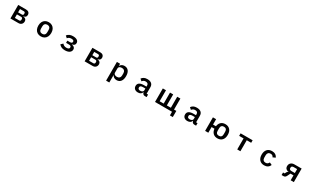

<svg xmlns="http://www.w3.org/2000/svg" viewBox="584 -3536 10832 6721"><g transform="rotate(30 6000.0 -175.0)"><path d="M268 0V-547H585Q657 -547 696.5 -510Q736 -473 736 -410Q736 -306 623 -291V-286Q689 -280 722.5 -247.5Q756 -215 756 -160Q756 -89 711.5 -44.5Q667 0 592 0ZM549 -320Q575 -320 590 -334.5Q605 -349 605 -374V-400Q605 -425 590 -439.5Q575 -454 549 -454H394V-320ZM565 -94Q593 -94 609 -109.5Q625 -125 625 -151V-180Q625 -207 609 -222.5Q593 -238 565 -238H394V-94Z M1238 -274Q1238 -361 1270 -425.5Q1302 -490 1361 -525Q1420 -560 1500 -560Q1580 -560 1639 -525Q1698 -490 1730 -425.5Q1762 -361 1762 -274Q1762 -187 1730 -122Q1698 -57 1639 -22Q1580 13 1500 13Q1420 13 1361 -22Q1302 -57 1270 -122Q1238 -187 1238 -274ZM1627 -224V-324Q1627 -387 1593 -422Q1559 -457 1500 -457Q1441 -457 1407 -422Q1373 -387 1373 -324V-224Q1373 -160 1407 -125.5Q1441 -91 1500 -91Q1559 -91 1593 -125.5Q1627 -160 1627 -224Z M2233 -90 2314 -166Q2342 -130 2382.5 -110.5Q2423 -91 2473 -91Q2530 -91 2560 -109.5Q2590 -128 2590 -161V-174Q2590 -204 2567 -219.5Q2544 -235 2502 -235H2382V-325H2490Q2532 -325 2554 -340Q2576 -355 2576 -384V-396Q2576 -425 2549.5 -440.5Q2523 -456 2470 -456Q2421 -456 2383 -437.5Q2345 -419 2323 -386L2245 -455Q2323 -560 2479 -560Q2590 -560 2648.5 -520Q2707 -480 2707 -411Q2707 -308 2587 -291V-286Q2650 -278 2685.5 -245.5Q2721 -213 2721 -161Q2721 -81 2654.5 -34Q2588 13 2473 13Q2390 13 2333.5 -12.5Q2277 -38 2233 -90Z M3268 0V-547H3585Q3657 -547 3696.5 -510Q3736 -473 3736 -410Q3736 -306 3623 -291V-286Q3689 -280 3722.5 -247.5Q3756 -215 3756 -160Q3756 -89 3711.5 -44.5Q3667 0 3592 0ZM3549 -320Q3575 -320 3590 -334.5Q3605 -349 3605 -374V-400Q3605 -425 3590 -439.5Q3575 -454 3549 -454H3394V-320ZM3565 -94Q3593 -94 3609 -109.5Q3625 -125 3625 -151V-180Q3625 -207 3609 -222.5Q3593 -238 3565 -238H3394V-94Z M4257 210V-547H4386V-460H4390Q4411 -506 4455.5 -533Q4500 -560 4561 -560Q4668 -560 4727 -485.5Q4786 -411 4786 -275Q4786 -138 4727 -62.5Q4668 13 4561 13Q4500 13 4456 -14.5Q4412 -42 4390 -88H4386V210ZM4652 -227V-320Q4652 -381 4615 -417.5Q4578 -454 4518 -454Q4460 -454 4423 -429.5Q4386 -405 4386 -364V-186Q4386 -143 4423 -118Q4460 -93 4518 -93Q4578 -93 4615 -129.5Q4652 -166 4652 -227Z M5242 -149Q5242 -232 5304.5 -274Q5367 -316 5484 -316H5586V-358Q5586 -406 5558.5 -432Q5531 -458 5474 -458Q5427 -458 5396 -439.5Q5365 -421 5339 -388L5263 -455Q5299 -505 5351 -532.5Q5403 -560 5483 -560Q5596 -560 5655.5 -509.5Q5715 -459 5715 -366V-102H5773V0H5699Q5657 0 5630.5 -25.5Q5604 -51 5598 -93H5592Q5578 -42 5533.5 -14.5Q5489 13 5425 13Q5340 13 5291 -31Q5242 -75 5242 -149ZM5586 -164V-239H5490Q5432 -239 5402 -220.5Q5372 -202 5372 -169V-150Q5372 -116 5397 -98Q5422 -80 5467 -80Q5519 -80 5552.5 -102.5Q5586 -125 5586 -164Z M6916 147H6800V0H6113V-547H6241V-102H6404V-547H6532V-102H6695V-547H6823V-101L6916 -102Z M7242 -149Q7242 -232 7304.5 -274Q7367 -316 7484 -316H7586V-358Q7586 -406 7558.5 -432Q7531 -458 7474 -458Q7427 -458 7396 -439.5Q7365 -421 7339 -388L7263 -455Q7299 -505 7351 -532.5Q7403 -560 7483 -560Q7596 -560 7655.5 -509.5Q7715 -459 7715 -366V-102H7773V0H7699Q7657 0 7630.5 -25.5Q7604 -51 7598 -93H7592Q7578 -42 7533.5 -14.5Q7489 13 7425 13Q7340 13 7291 -31Q7242 -75 7242 -149ZM7586 -164V-239H7490Q7432 -239 7402 -220.5Q7372 -202 7372 -169V-150Q7372 -116 7397 -98Q7422 -80 7467 -80Q7519 -80 7552.5 -102.5Q7586 -125 7586 -164Z M8383 -229H8267V0H8138V-547H8267V-330H8385Q8399 -438 8465 -499Q8531 -560 8638 -560Q8759 -560 8827.5 -484Q8896 -408 8896 -274Q8896 -140 8827.5 -63.5Q8759 13 8638 13Q8528 13 8461.5 -51Q8395 -115 8383 -229ZM8761 -224V-323Q8761 -389 8729.5 -423Q8698 -457 8638 -457Q8578 -457 8547 -423Q8516 -389 8516 -323V-224Q8516 -158 8547.5 -124.5Q8579 -91 8639 -91Q8699 -91 8730 -124.5Q8761 -158 8761 -224Z M9564 0H9436V-445H9257V-547H9743V-445H9564Z M10266 -274Q10266 -407 10334.5 -483.5Q10403 -560 10526 -560Q10609 -560 10666 -524Q10723 -488 10748 -423L10643 -377Q10632 -413 10602 -434.5Q10572 -456 10526 -456Q10466 -456 10433 -420Q10400 -384 10400 -323V-225Q10400 -163 10433 -127Q10466 -91 10526 -91Q10616 -91 10654 -177L10752 -131Q10724 -60 10666.5 -23.5Q10609 13 10526 13Q10403 13 10334.5 -64Q10266 -141 10266 -274Z M11229 0V-103H11294L11324 -164Q11345 -207 11385 -212V-217Q11316 -225 11277.5 -264Q11239 -303 11239 -370Q11239 -451 11292 -499Q11345 -547 11431 -547H11724V0H11596V-198H11473L11414 -77Q11393 -35 11367.5 -17.5Q11342 0 11303 0ZM11596 -293V-452H11456Q11415 -452 11392.5 -434.5Q11370 -417 11370 -383V-359Q11370 -328 11393 -310.5Q11416 -293 11456 -293Z"/></g></svg>

Font: IBM Plex Sans JP SemiBold
Style: Regular
Weight: 600
Designer: Mike Abbink; Paul van der Laan; Pieter van Rosmalen; Wujin Sim; Yejin Wi; Jinhee Kim; Boomi Park; Yona Kim; Kichan Ma
Foundry: Sandoll Inc.
Version: Version 1.001